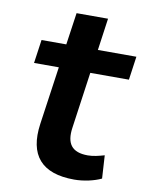

<svg xmlns="http://www.w3.org/2000/svg" viewBox="-79 -733 617 801"><g transform="rotate(10 229.0 -332.0)"><path d="M290.5 10.7C331.1 10.7 375.5 0.5 404.8 -13.7L398.9 -111.3C375 -104.5 352.1 -98.6 329.1 -98.6C261.2 -98.6 236.3 -132.8 246.1 -201.2L279.8 -439.5H443.4L457.5 -539.1H294.4L313.5 -674.8H180.2L160.6 -539.1H55.7L41.5 -439.5H146.5L111.3 -193.4C92.3 -59.1 151.9 10.7 290.5 10.7Z"/></g></svg>

Font: Winston SemiBold
Style: Italic
Weight: 600
Italic angle: -8.13011°
Designer: Vernon Adams, Kim Jin-seong, David Berlow, Cristiano Sobral
Foundry: The Winston Project Authors
Version: Version 3.004